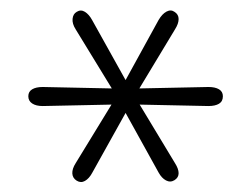

<svg xmlns="http://www.w3.org/2000/svg" viewBox="-20 -727 488 373"><path d="M129 -376Q121 -381 120.5 -390Q120 -399 127 -410L201 -531L206 -524L63 -521Q50 -521 42.5 -526Q35 -531 35 -540Q35 -549 42.5 -553.5Q50 -558 63 -558L206 -555L201 -549L127 -670Q120 -681 121 -690.5Q122 -700 129 -704Q137 -709 145 -704Q153 -699 159 -688L227 -566H221L288 -688Q295 -700 303.5 -704.5Q312 -709 319 -704Q327 -699 327 -690Q327 -681 320 -670L247 -549L241 -555L385 -558Q398 -558 405.5 -553.5Q413 -549 413 -540Q413 -530 405.5 -525.5Q398 -521 385 -521L241 -524L247 -531L320 -410Q327 -399 327 -390.5Q327 -382 319 -377Q311 -372 302.5 -376.5Q294 -381 288 -392L221 -513H227L159 -391Q153 -380 145 -375.5Q137 -371 129 -376Z"/></svg>

Font: Nunito ExtraLight ExtraLight
Style: Regular
Weight: 250
Version: Version 3.602